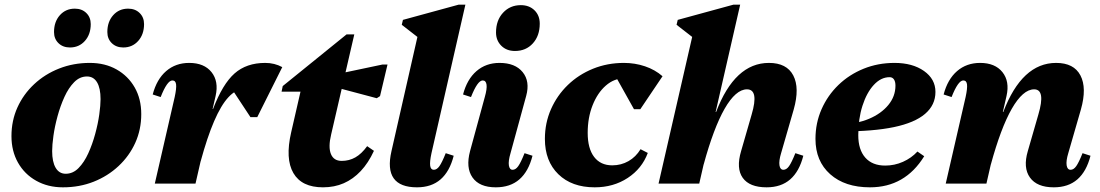

<svg xmlns="http://www.w3.org/2000/svg" viewBox="-20 -785 4703 821"><path d="M249 16Q185 16 135 -12Q85 -40 57 -89.5Q29 -139 29 -203Q29 -269 54.5 -325.5Q80 -382 126 -425Q172 -468 233 -492Q294 -516 364 -516Q429 -516 478.5 -488Q528 -460 556 -411Q584 -362 584 -297Q584 -231 558.5 -174.5Q533 -118 487 -75Q441 -32 380.5 -8Q320 16 249 16ZM261 -42Q292 -42 316 -66.5Q340 -91 357.5 -129.5Q375 -168 387 -212Q399 -256 404.5 -295.5Q410 -335 410 -361Q410 -408 395 -433Q380 -458 352 -458Q321 -458 297 -433.5Q273 -409 255.5 -370.5Q238 -332 226 -288Q214 -244 208.5 -204.5Q203 -165 203 -139Q203 -93 218 -67.5Q233 -42 261 -42ZM507 -582Q477 -582 458 -600.5Q439 -619 439 -648Q439 -692 464 -720Q489 -748 528 -748Q558 -748 577 -729.5Q596 -711 596 -682Q596 -638 571 -610Q546 -582 507 -582ZM279 -582Q249 -582 230 -600.5Q211 -619 211 -648Q211 -692 236 -720Q261 -748 300 -748Q330 -748 349 -729.5Q368 -711 368 -682Q368 -638 343 -610Q318 -582 279 -582Z M783 -95V-319H891Q932 -426 983 -471Q1034 -516 1114 -516Q1154 -516 1187 -498L1080 -284H1051L962 -419H1021V-403Q988 -403 956.5 -369Q925 -335 895.5 -266.5Q866 -198 838 -95ZM642 0 727 -370Q735 -407 733 -424Q731 -441 717 -441Q695 -441 667 -370L633 -381Q650 -446 690.5 -481Q731 -516 789 -516Q853 -516 884.5 -476.5Q916 -437 902 -375L816 0Z M1361 16Q1270 16 1234.5 -45Q1199 -106 1225 -219L1278 -450L1309 -393H1184L1189 -417L1462 -638H1495L1396 -210Q1383 -156 1395 -126.5Q1407 -97 1441 -97Q1473 -97 1499.5 -112Q1526 -127 1550 -160L1579 -140Q1555 -88 1522.5 -53.5Q1490 -19 1450 -1.5Q1410 16 1361 16ZM1591 -365 1380 -421 1392 -462 1615 -509H1637L1605 -374Z M1763 16Q1691 16 1663.5 -22.5Q1636 -61 1654 -139L1781 -698L1801 -599L1698 -679L1703 -700L1941 -765H1970L1825 -130Q1817 -93 1819.5 -76Q1822 -59 1835 -59Q1848 -59 1859 -74.5Q1870 -90 1886 -130L1920 -119Q1903 -52 1864 -18Q1825 16 1763 16Z M2100 16Q2030 16 2000.5 -26Q1971 -68 1990 -139L2053 -370Q2063 -405 2060.5 -423Q2058 -441 2044 -441Q2022 -441 1994 -370L1960 -381Q1977 -446 2017.5 -481Q2058 -516 2116 -516Q2183 -516 2215 -476.5Q2247 -437 2230 -375L2163 -130Q2153 -96 2156 -77.5Q2159 -59 2172 -59Q2185 -59 2196 -74.5Q2207 -90 2223 -130L2257 -119Q2240 -52 2201 -18Q2162 16 2100 16ZM2182 -567Q2146 -567 2123.5 -589.5Q2101 -612 2101 -646Q2101 -698 2131 -730.5Q2161 -763 2207 -763Q2243 -763 2265.5 -741Q2288 -719 2288 -684Q2288 -632 2258.5 -599.5Q2229 -567 2182 -567Z M2523 16Q2425 16 2367.5 -40Q2310 -96 2310 -191Q2310 -259 2336 -318Q2362 -377 2408 -421.5Q2454 -466 2515.5 -491Q2577 -516 2648 -516Q2695 -516 2738 -501.5Q2781 -487 2813 -459L2718 -318H2691L2601 -479H2747V-399Q2741 -414 2722 -425.5Q2703 -437 2682.5 -443.5Q2662 -450 2649 -450Q2606 -450 2570.5 -419Q2535 -388 2514 -335Q2493 -282 2493 -217Q2493 -150 2520.5 -114Q2548 -78 2598 -78Q2636 -78 2667.5 -96Q2699 -114 2719 -147L2750 -131Q2725 -64 2664 -24Q2603 16 2523 16Z M2796 0 2956 -698 2976 -599 2873 -679 2878 -700 3116 -765H3145L2970 0ZM3258 16Q3185 16 3156 -24.5Q3127 -65 3149 -139L3194 -295Q3226 -403 3174 -403Q3150 -403 3126 -382Q3102 -361 3078.5 -320Q3055 -279 3032.5 -219Q3010 -159 2989 -82H2934V-306H3042Q3122 -516 3268 -516Q3344 -516 3372 -462.5Q3400 -409 3374 -317L3320 -130Q3310 -97 3313 -78Q3316 -59 3330 -59Q3343 -59 3354 -74.5Q3365 -90 3381 -130L3415 -119Q3398 -52 3359 -18Q3320 16 3258 16Z M3700 16Q3593 16 3530 -40Q3467 -96 3467 -191Q3467 -259 3493 -318Q3519 -377 3565 -421.5Q3611 -466 3672.5 -491Q3734 -516 3805 -516Q3882 -516 3931 -481.5Q3980 -447 3980 -392Q3980 -336 3935.5 -298Q3891 -260 3802.5 -241.5Q3714 -223 3580 -223V-255Q3644 -255 3696 -277Q3748 -299 3778.5 -336Q3809 -373 3809 -419Q3809 -436 3802.5 -445.5Q3796 -455 3784 -455Q3747 -455 3716.5 -422Q3686 -389 3668 -333Q3650 -277 3650 -207Q3650 -145 3680 -111Q3710 -77 3765 -77Q3805 -77 3841 -93Q3877 -109 3903 -137L3932 -117Q3850 16 3700 16Z M4486 16Q4414 16 4384 -26Q4354 -68 4375 -139L4420 -295Q4452 -403 4402 -403Q4378 -403 4354 -382Q4330 -361 4306.5 -320Q4283 -279 4260.5 -219Q4238 -159 4217 -82H4162V-306H4270Q4350 -516 4496 -516Q4572 -516 4600 -462.5Q4628 -409 4602 -317L4548 -130Q4538 -97 4541 -78Q4544 -59 4558 -59Q4571 -59 4582 -74.5Q4593 -90 4609 -130L4643 -119Q4626 -52 4587 -18Q4548 16 4486 16ZM4024 0 4109 -370Q4117 -407 4115 -424Q4113 -441 4099 -441Q4077 -441 4049 -370L4015 -381Q4032 -446 4072.5 -481Q4113 -516 4171 -516Q4235 -516 4266.5 -476.5Q4298 -437 4284 -375L4198 0Z"/></svg>

Font: Platypi Light ExtraBold
Style: Italic
Weight: 800
Italic angle: -13°
Version: Version 1.200